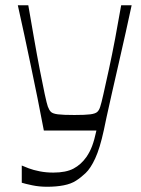

<svg xmlns="http://www.w3.org/2000/svg" viewBox="-20 -503 540 733"><path d="M63.1 194.6V128.9Q72.1 133 89.9 139.7Q107.6 146.4 131.7 151.1Q155.9 155.9 183.4 155.9Q232.1 155.9 260.9 140.5Q289.7 125.1 309.9 96.3Q323.1 77.3 331.7 54.4Q340.3 31.6 348.1 -4.6H147.4Q135.6 -67.3 123.2 -128.6Q110.9 -190 98.2 -249.8Q85.6 -309.6 73.2 -368.1Q60.9 -426.7 48 -483H88Q98.7 -420.9 109.9 -356.9Q121 -293 131.8 -237.5Q142.6 -182 150.7 -144Q158.9 -106 162.7 -95.9Q167.7 -82.4 174.6 -75.7Q181.6 -69 201.3 -66.5Q221 -64 264 -64Q305.4 -64 324.6 -66.5Q343.9 -69 351.3 -75.7Q358.7 -82.4 362.7 -95.9Q366.6 -106.9 375.1 -144.9Q383.7 -182.9 395.8 -238.4Q407.9 -293.9 419.9 -357.4Q431.9 -420.9 442.6 -483H482.6Q472.9 -437.3 459.9 -379.1Q446.9 -321 433 -260.2Q419.1 -199.4 406.9 -145.9Q394.7 -92.4 386.6 -54.7Q378.4 -17 376.4 -6.1Q361.1 64 343.4 102Q325.7 140 306.8 157.8Q287.9 175.6 270 186.9Q251.4 199 223.1 204.5Q194.9 210 160 210Q129.6 210 103.1 204.4Q76.6 198.9 63.1 194.6Z"/></svg>

Font: Ojuju ExtraLight
Style: Regular
Weight: 200
Designer: Chisaokwu Joboson, Mirko Velimirovic
Foundry: Udi Foundry
Version: Version 1.000